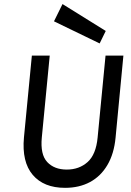

<svg xmlns="http://www.w3.org/2000/svg" viewBox="-20 -913 644 946"><path d="M300.5 12.5Q195.5 12.5 141.2 -51.5Q87 -115.5 98 -235.5L137 -639H225L186 -235.5Q178 -151.5 212.8 -114.5Q247.5 -77.5 309 -77.5Q370 -77.5 411.5 -114.5Q453 -151.5 461 -235.5L500 -639H588L549.5 -235.5Q542 -155.5 509.2 -100Q476.5 -44.5 423.5 -16Q370.5 12.5 300.5 12.5ZM471 -699 246 -808 288 -893 501 -760.5Z"/></svg>

Font: Karla Medium
Style: Italic
Weight: 500
Italic angle: -8°
Designer: Jonathan Pinhorn
Version: Version 2.001